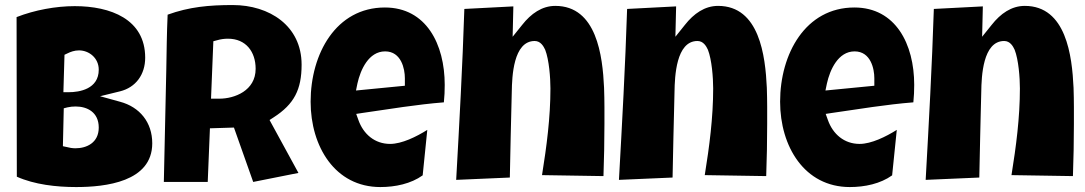

<svg xmlns="http://www.w3.org/2000/svg" viewBox="-20 -737 4344 769"><path d="M235.4 -303.2 250.5 -307.1C261.2 -309.6 272.5 -310.5 283.2 -310.5C329.1 -310.5 375.5 -287.6 375.5 -226.1C375.5 -164.6 326.2 -143.1 282.2 -143.1C276.4 -143.1 270.5 -143.6 264.2 -144.5L231.9 -151.4ZM238.3 -517.6 249.5 -522.9C262.2 -529.3 278.3 -535.2 296.4 -535.2C336.4 -535.2 375.5 -504.9 375.5 -458C375.5 -379.9 297.4 -367.7 255.4 -367.7H233.9ZM47.4 -29.3C118.2 2.4 206.1 12.2 284.7 12.2C401.9 12.2 589.8 -8.3 589.8 -163.1C589.8 -247.1 539.6 -308.6 460.4 -329.6L380.9 -351.6L460.4 -371.1C523.9 -386.7 561.5 -438.5 561.5 -505.9C561.5 -660.6 422.4 -712.4 279.3 -712.4C203.6 -712.4 118.7 -696.8 46.4 -668.5Z M834.5 -571.8 849.1 -575.7C863.8 -580.1 878.4 -582 893.1 -582C965.3 -582 1003.9 -529.3 1003.9 -461.4C1003.9 -373.5 918.9 -341.8 858.9 -341.8H825.2ZM812 -8.3 820.8 -223.1 917 -226.1 994.1 -8.3 1175.3 -44.4 1059.6 -256.3 1076.2 -267.1C1158.2 -319.8 1188 -378.4 1188 -478C1188 -633.8 1059.1 -716.8 912.1 -716.8C817.4 -716.8 737.8 -709.5 651.4 -678.2C647.9 -604 647.5 -530.8 646 -456.5L636.2 -8.3Z M1411.6 -402.8C1423.8 -457.5 1456.5 -531.2 1522.5 -531.2C1587.4 -531.2 1601.6 -460.9 1601.6 -423.8V-393.6L1405.8 -374.5ZM1224.1 -329.6C1224.1 -150.4 1321.8 12.2 1503.4 12.2C1563 12.2 1626 -1 1672.9 -34.7L1691.4 -216.8C1647.9 -189.5 1589.4 -160.6 1542.5 -160.6C1481 -160.6 1435.5 -199.7 1415.5 -256.3L1406.7 -280.8L1432.1 -284.7C1540.5 -300.3 1648.4 -318.4 1757.8 -327.1C1760.3 -350.6 1761.2 -374 1761.2 -397C1761.2 -560.1 1687 -707 1521.5 -707C1325.7 -707 1224.1 -521.5 1224.1 -329.6Z M2022 -25.9C2023.4 -80.1 2024.4 -134.8 2025.4 -188.5C2026.4 -249 2028.8 -310.1 2029.8 -370.6C2030.8 -429.2 2035.6 -572.8 2121.6 -572.8C2145.5 -572.8 2157.2 -551.3 2163.6 -537.6C2179.2 -497.6 2184.6 -425.3 2184.6 -382.8C2184.6 -266.1 2169.4 -150.9 2150.9 -35.6L2397 -31.7C2399.4 -101.1 2400.9 -170.9 2400.9 -240.7C2400.9 -281.2 2401.4 -332.5 2399.4 -385.7C2393.6 -512.7 2370.1 -713.4 2204.1 -713.4C2150.9 -713.4 2106.9 -682.6 2071.3 -637.2L2033.2 -589.8L2036.1 -711.4L1839.8 -701.2C1832.5 -472.7 1819.8 -244.6 1807.1 -16.6Z M2673.8 -25.9C2675.3 -80.1 2676.3 -134.8 2677.2 -188.5C2678.2 -249 2680.7 -310.1 2681.6 -370.6C2682.6 -429.2 2687.5 -572.8 2773.4 -572.8C2797.4 -572.8 2809.1 -551.3 2815.4 -537.6C2831.1 -497.6 2836.4 -425.3 2836.4 -382.8C2836.4 -266.1 2821.3 -150.9 2802.7 -35.6L3048.8 -31.7C3051.3 -101.1 3052.7 -170.9 3052.7 -240.7C3052.7 -281.2 3053.2 -332.5 3051.3 -385.7C3045.4 -512.7 3022 -713.4 2856 -713.4C2802.7 -713.4 2758.8 -682.6 2723.1 -637.2L2685.1 -589.8L2688 -711.4L2491.7 -701.2C2484.4 -472.7 2471.7 -244.6 2459 -16.6Z M3292 -402.8C3304.2 -457.5 3336.9 -531.2 3402.8 -531.2C3467.8 -531.2 3481.9 -460.9 3481.9 -423.8V-393.6L3286.1 -374.5ZM3104.5 -329.6C3104.5 -150.4 3202.1 12.2 3383.8 12.2C3443.4 12.2 3506.3 -1 3553.2 -34.7L3571.8 -216.8C3528.3 -189.5 3469.7 -160.6 3422.9 -160.6C3361.3 -160.6 3315.9 -199.7 3295.9 -256.3L3287.1 -280.8L3312.5 -284.7C3420.9 -300.3 3528.8 -318.4 3638.2 -327.1C3640.6 -350.6 3641.6 -374 3641.6 -397C3641.6 -560.1 3567.4 -707 3401.9 -707C3206.1 -707 3104.5 -521.5 3104.5 -329.6Z M3902.3 -25.9C3903.8 -80.1 3904.8 -134.8 3905.8 -188.5C3906.7 -249 3909.2 -310.1 3910.2 -370.6C3911.1 -429.2 3916 -572.8 4002 -572.8C4025.9 -572.8 4037.6 -551.3 4043.9 -537.6C4059.6 -497.6 4064.9 -425.3 4064.9 -382.8C4064.9 -266.1 4049.8 -150.9 4031.2 -35.6L4277.3 -31.7C4279.8 -101.1 4281.2 -170.9 4281.2 -240.7C4281.2 -281.2 4281.7 -332.5 4279.8 -385.7C4273.9 -512.7 4250.5 -713.4 4084.5 -713.4C4031.2 -713.4 3987.3 -682.6 3951.7 -637.2L3913.6 -589.8L3916.5 -711.4L3720.2 -701.2C3712.9 -472.7 3700.2 -244.6 3687.5 -16.6Z"/></svg>

Font: Luckiest Guy
Style: Regular
Weight: 400
Designer: Astigmatic (AOETI)
Foundry: Astigmatic (AOETI)
Version: Version 1.001